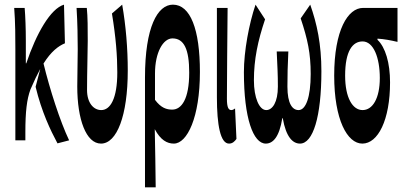

<svg xmlns="http://www.w3.org/2000/svg" viewBox="-20 -603 1734 825"><path d="M46 -392V0H89V-35C89 -122 95 -176 111 -219C126 -254 140 -283 153 -307L133 -230C159 -122 197 -43 227 13L277 0C238 -82 194 -219 167 -330C199 -381 230 -405 259 -417L255 -583C197 -566 136 -459 93 -331H91V-427C91 -481 89 -532 86 -569H41C46 -508 46 -437 46 -392Z M414 14C482 14 529 -106 529 -300C529 -394 521 -492 505 -583L461 -545C478 -442 484 -363 484 -292C484 -179 454 -130 415 -130C382 -130 354 -161 354 -216C354 -292 357 -383 357 -427C357 -481 357 -530 353 -569H309C313 -506 314 -437 314 -392C314 -338 312 -285 312 -231C312 -90 350 14 414 14Z M603 -270V202H649C648 120 647 38 645 -48C670 -1 698 14 727 14C784 14 839 -98 839 -294C839 -477 798 -583 723 -583C657 -583 603 -487 603 -270ZM646 -174V-287C646 -378 681 -438 721 -438C771 -438 793 -391 793 -291C793 -177 760 -132 720 -132C696 -132 672 -139 646 -174Z M964 14C979 14 988 5 996 -6L990 -137C984 -132 978 -130 974 -130C962 -130 955 -141 955 -179C955 -269 957 -439 958 -569H912V-185C912 -66 927 14 964 14Z M1122 14C1153 14 1180 -14 1193 -95H1195C1209 -14 1238 14 1269 14C1325 14 1361 -101 1361 -297C1361 -413 1342 -501 1313 -583L1272 -524C1302 -434 1315 -374 1315 -285C1315 -185 1294 -130 1263 -130C1237 -130 1215 -156 1215 -231C1215 -285 1216 -315 1219 -382H1169C1172 -315 1174 -285 1174 -231C1174 -164 1151 -130 1124 -130C1094 -130 1071 -183 1071 -258C1071 -348 1088 -428 1119 -520L1078 -583C1050 -501 1028 -383 1028 -293C1028 -95 1068 14 1122 14Z M1537 14C1604 14 1656 -87 1656 -249C1656 -333 1636 -400 1602 -432V-437C1632 -435 1658 -430 1688 -423V-569H1540C1475 -569 1416 -474 1416 -278C1416 -89 1472 14 1537 14ZM1463 -278C1463 -384 1495 -425 1538 -425C1585 -425 1612 -355 1612 -268C1612 -180 1581 -130 1538 -130C1495 -130 1463 -183 1463 -278Z"/></svg>

Font: 寒蝉无机体 CompactMedium
Style: Regular
Weight: 500
Width: 3
Designer: ChillTanhei {Warren2060}; 
Source Han Sans {Ryoko NISHIZUKA 西塚涼子 (kana, bopomofo & ideographs); Paul D. Hunt (Latin, Gre
Foundry: ChillType&Adobe
Version: Version 1.000;Glyphs 3.1.1 (3135)